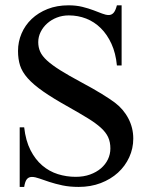

<svg xmlns="http://www.w3.org/2000/svg" viewBox="-20 -698 578 733"><path d="M488.8 -168.9Q488.8 -131.3 473.4 -97.7Q458 -64 430.4 -38.8Q402.8 -13.7 364.5 1Q326.2 15.6 280.3 15.6Q246.1 15.6 218.5 9.8Q190.9 3.9 168.7 -3.4Q146.5 -10.7 130.1 -16.6Q113.8 -22.5 101.8 -22.5Q89.8 -22.5 82.8 -14.2Q75.7 -5.9 72.3 15.6H55.2V-211.9H72.3Q78.1 -160.6 96.4 -124.8Q114.7 -88.9 141.4 -66.2Q168 -43.5 200.9 -33.2Q233.9 -22.9 269 -22.9Q299.3 -22.9 323.7 -31.7Q348.1 -40.5 365.5 -55.4Q382.8 -70.3 392.1 -89.8Q401.4 -109.4 401.4 -131.3Q401.4 -155.8 392.8 -174.3Q384.3 -192.9 365.2 -210.2Q346.2 -227.5 315.7 -246.3Q285.2 -265.1 241.7 -289.6Q182.1 -322.8 144.8 -348.9Q107.4 -375 85.9 -399.2Q64.5 -423.3 56.6 -448Q48.8 -472.7 48.8 -503.4Q48.8 -538.6 62.3 -570.1Q75.7 -601.6 100.8 -625.5Q126 -649.4 161.6 -663.6Q197.3 -677.7 241.7 -677.7Q270.5 -677.7 294.2 -671.9Q317.9 -666 336.7 -658.9Q355.5 -651.9 369.9 -646.2Q384.3 -640.6 395 -640.6Q405.8 -640.6 413.3 -648.7Q420.9 -656.7 426.3 -677.7H444.3V-448.2H426.3Q421.9 -495.1 405.5 -530.8Q389.2 -566.4 364.7 -590.6Q340.3 -614.7 309.1 -627Q277.8 -639.2 242.7 -639.2Q218.3 -639.2 197 -630.9Q175.8 -622.6 160.2 -608.6Q144.5 -594.7 135.3 -576.2Q126 -557.6 126 -537.1Q126 -517.6 133.3 -501Q140.6 -484.4 159.2 -467.3Q177.7 -450.2 209.5 -430.2Q241.2 -410.2 290.5 -383.8Q337.9 -358.4 369.1 -339.1Q400.4 -319.8 418 -306.6Q451.2 -281.7 470 -245.8Q488.8 -210 488.8 -168.9Z"/></svg>

Font: Doulos SIL
Style: Regular
Weight: 400
Designer: Walt Agee, Victor Gaultney, Peter Martin, Debbi Hosken
Foundry: SIL International
Version: Version 4.110; 2011; Maintenance release